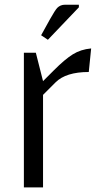

<svg xmlns="http://www.w3.org/2000/svg" viewBox="-20 -812 457 832"><path d="M321.8 -780.3 187.5 -639.6 158.2 -659.2 196.8 -729Q218.8 -768.1 228 -777.8Q241.7 -791.5 261.2 -791.5H321.8ZM364.7 -500Q265.6 -500 220.7 -455.1L166.5 -400.9V0H83.5V-583.5H135.3L166.5 -460.4L214.4 -508.3Q261.2 -555.2 295.7 -576.7Q330.1 -598.1 375 -602.1Z"/></svg>

Font: Resagnicto
Style: Regular
Weight: 500
Version: Version 0.9991